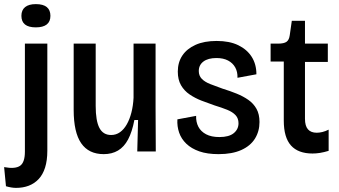

<svg xmlns="http://www.w3.org/2000/svg" viewBox="-45 -736 1648 933"><path d="M33 177Q22 177 10 175Q-2 173 -16 169L-25 76Q28 86 52 70Q76 54 76 1V-524H185V-4Q185 44 174 78.5Q163 113 142.5 134.5Q122 156 94.5 166.5Q67 177 33 177ZM129 -603Q94 -603 76.5 -617Q59 -631 59 -659Q59 -687 77 -701.5Q95 -716 129 -716Q165 -716 182.5 -701.5Q200 -687 200 -659Q200 -631 182 -617Q164 -603 129 -603Z M459 13Q386 13 349.5 -40Q313 -93 313 -202V-524H420V-221Q420 -149 438 -114.5Q456 -80 495 -80Q519 -80 538 -93.5Q557 -107 571 -131.5Q585 -156 593.5 -189Q602 -222 604 -261V-524H711V-210L712 0H622L626 -153H608Q597 -95 577.5 -58.5Q558 -22 528.5 -4.5Q499 13 459 13Z M1017 13Q962 13 923.5 -0.5Q885 -14 860.5 -37.5Q836 -61 825.5 -91.5Q815 -122 817 -156L908 -173Q907 -143 919 -120Q931 -97 956.5 -83.5Q982 -70 1021 -70Q1068 -70 1091 -89Q1114 -108 1114 -137Q1114 -161 1099.5 -176.5Q1085 -192 1059 -202.5Q1033 -213 997 -224Q965 -235 934 -247Q903 -259 876.5 -277Q850 -295 834.5 -322Q819 -349 819 -388Q819 -433 841 -466Q863 -499 905 -518Q947 -537 1008 -537Q1070 -537 1112.5 -516.5Q1155 -496 1178 -460Q1201 -424 1201 -375L1109 -358Q1110 -387 1098 -408.5Q1086 -430 1063 -442Q1040 -454 1007 -454Q966 -454 943.5 -437Q921 -420 921 -391Q921 -368 935.5 -353Q950 -338 976.5 -327.5Q1003 -317 1037 -305Q1073 -294 1105 -281Q1137 -268 1162 -250.5Q1187 -233 1201.5 -207Q1216 -181 1216 -143Q1216 -98 1194 -62.5Q1172 -27 1127.5 -7Q1083 13 1017 13Z M1474 10Q1404 10 1369 -29Q1334 -68 1334 -150V-437H1270V-524H1306Q1335 -524 1347.5 -533Q1360 -542 1363 -565L1373 -635H1437V-524H1548V-435H1437V-159Q1437 -124 1451.5 -107.5Q1466 -91 1494 -91Q1507 -91 1521.5 -94.5Q1536 -98 1552 -106V-3Q1529 4 1510 7Q1491 10 1474 10Z"/></svg>

Font: Bricolage Grotesque SemiCondensed Medium
Style: Regular
Weight: 500
Width: 4
Designer: Mathieu Triay
Foundry: Atelier Triay
Version: Version 1.001;gftools[0.9.33.dev8+g029e19f]